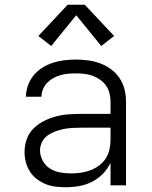

<svg xmlns="http://www.w3.org/2000/svg" viewBox="-20 -778 640 806"><path d="M256 8Q235 8 213.5 5.5Q192 3 172 -5Q152 -13 134.5 -26.5Q117 -40 105.5 -58Q94 -76 88.5 -97Q83 -118 83 -140Q83 -167 92 -193Q101 -219 120 -238Q139 -257 163.5 -269.5Q188 -282 214 -289Q240 -296 267 -298Q294 -300 321 -300H444V-352Q444 -370 439.5 -387.5Q435 -405 425 -419Q415 -433 400 -443.5Q385 -454 368.5 -460Q352 -466 334 -468Q316 -470 298 -470Q282 -470 266 -468.5Q250 -467 234 -462.5Q218 -458 203.5 -450Q189 -442 178 -430.5Q167 -419 160.5 -403.5Q154 -388 154 -372H89Q89 -372 89 -372Q89 -372 89 -372Q89 -396 97.5 -419.5Q106 -443 121.5 -462Q137 -481 158 -494Q179 -507 202 -514.5Q225 -522 249.5 -525Q274 -528 298 -528Q324 -528 350 -524.5Q376 -521 400.5 -512Q425 -503 446 -487.5Q467 -472 481.5 -450.5Q496 -429 502.5 -403.5Q509 -378 509 -352V0H444V-95Q432 -69 412 -48.5Q392 -28 366.5 -15Q341 -2 313 3Q285 8 256 8ZM279 -50Q300 -50 320 -53Q340 -56 359 -63Q378 -70 395 -82.5Q412 -95 423 -111.5Q434 -128 439 -148.5Q444 -169 444 -189V-242H321Q302 -242 284 -241Q266 -240 248 -236.5Q230 -233 212.5 -226.5Q195 -220 180 -209.5Q165 -199 156.5 -182Q148 -165 148 -147Q148 -124 159.5 -103Q171 -82 190.5 -70Q210 -58 233 -54Q256 -50 279 -50ZM405 -585 300 -714 195 -585 141 -627 264 -758H336L459 -627Z"/></svg>

Font: Iosevka Custom Light Extended
Style: Regular
Weight: 300
Width: 7
Monospace: yes
Designer: Belleve Invis
Foundry: Belleve Invis
Version: Version 11.2.4; ttfautohint (v1.8.4)